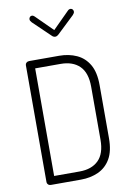

<svg xmlns="http://www.w3.org/2000/svg" viewBox="-105 -1052 764 1116"><g transform="rotate(-10 277.5 -494.0)"><path d="M103 0Q93 0 86.5 -6Q80 -12 80 -20V-711Q80 -719 86.5 -725Q93 -731 103 -731H280Q337 -731 383 -710Q429 -689 455.5 -643.5Q482 -598 482 -522V-209Q482 -133 455.5 -87.5Q429 -42 383 -21Q337 0 280 0ZM130 -48H280Q352 -48 392 -87.5Q432 -127 432 -209V-522Q432 -604 392 -643.5Q352 -683 280 -683H130ZM278 -844Q266 -844 257 -854L157 -950Q152 -956 149.5 -960Q147 -964 147 -970Q147 -976 151.5 -982Q156 -988 164 -988Q172 -988 179 -981L278 -883L376 -981Q383 -988 392 -988Q400 -988 404.5 -982Q409 -976 409 -970Q409 -964 406.5 -960Q404 -956 399 -950L298 -854Q287 -844 278 -844Z"/></g></svg>

Font: Dosis Light
Style: Regular
Weight: 300
Designer: EdgarTolentino, PabloImpallari, IginoMarini
Foundry: EdgarTolentino, PabloImpallari, IginoMarini
Version: Version 3.001; ttfautohint (v1.8.2)